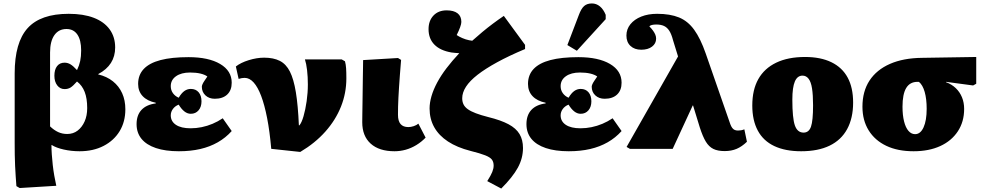

<svg xmlns="http://www.w3.org/2000/svg" viewBox="-20 -862 5713 1112"><path d="M94 227 75 216Q73 190 71 160.5Q69 131 67.5 99.5Q66 68 65.5 34.5Q65 1 65 -32V-437Q65 -616 140 -699Q215 -782 378 -782Q463 -782 523 -759Q583 -736 615 -692Q647 -648 647 -587Q647 -536 622.5 -497.5Q598 -459 549 -433V-431Q599 -419 634 -391Q669 -363 687.5 -322Q706 -281 706 -229Q706 -157 673 -102.5Q640 -48 580 -17Q520 14 441 14Q393 14 349 4Q305 -6 280 -22H278Q278 3 280 32.5Q282 62 285.5 93.5Q289 125 294.5 156Q300 187 306 214ZM369 -86Q404 -86 429.5 -105.5Q455 -125 470 -158.5Q485 -192 485 -236Q485 -292 470.5 -329.5Q456 -367 426 -390Q403 -364 388.5 -355Q374 -346 354 -346Q328 -346 311.5 -367.5Q295 -389 295 -423Q295 -459 310.5 -479Q326 -499 354 -499Q372 -499 388 -489.5Q404 -480 426 -456Q439 -483 444.5 -509Q450 -535 450 -570Q450 -630 428 -662Q406 -694 365 -694Q320 -694 295 -658.5Q270 -623 270 -558V-130Q293 -108 317 -97Q341 -86 369 -86Z M1016 14Q938 14 883 -4.5Q828 -23 799.5 -58Q771 -93 771 -143Q771 -195 799.5 -225.5Q828 -256 882 -263V-267Q833 -277 806.5 -305Q780 -333 780 -376Q780 -428 812.5 -462.5Q845 -497 909.5 -514Q974 -531 1072 -531Q1188 -531 1255 -491.5Q1322 -452 1322 -383Q1322 -339 1296 -314.5Q1270 -290 1224 -290Q1191 -290 1170 -309.5Q1149 -329 1149 -360Q1149 -365 1152.5 -373.5Q1156 -382 1163.5 -393Q1171 -404 1181 -419Q1166 -430 1140.5 -436Q1115 -442 1081 -442Q1030 -442 999.5 -420.5Q969 -399 969 -363Q969 -340 981.5 -322.5Q994 -305 1015 -296Q1031 -323 1048 -335Q1065 -347 1085 -347Q1114 -347 1130.5 -327.5Q1147 -308 1147 -275Q1147 -243 1130 -223Q1113 -203 1085 -203Q1065 -203 1047.5 -217Q1030 -231 1015 -256Q994 -248 981.5 -231Q969 -214 969 -194Q969 -159 999 -139Q1029 -119 1084 -119Q1116 -119 1148 -125.5Q1180 -132 1211 -145Q1242 -158 1270 -177L1322 -103Q1287 -64 1241.5 -38Q1196 -12 1140 1Q1084 14 1016 14Z M1719 18 1551 0Q1542 -102 1527 -178.5Q1512 -255 1492.5 -306.5Q1473 -358 1449 -384.5Q1425 -411 1397 -411Q1380 -411 1362 -405L1346 -477Q1374 -499 1420.5 -513.5Q1467 -528 1510 -528Q1564 -528 1600.5 -509.5Q1637 -491 1659 -447.5Q1681 -404 1693.5 -328Q1706 -252 1711 -136H1714Q1727 -151 1738 -189Q1749 -227 1756 -276Q1763 -325 1763 -373Q1763 -417 1758.5 -455.5Q1754 -494 1746 -518H1959L1978 -507Q1983 -489 1984.5 -466.5Q1986 -444 1986 -408Q1986 -323 1955 -245Q1924 -167 1864.5 -100Q1805 -33 1719 18Z M2265 14Q2176 14 2127 -30Q2078 -74 2078 -154Q2078 -171 2078.5 -199.5Q2079 -228 2079.5 -264.5Q2080 -301 2080.5 -339Q2081 -377 2081.5 -412.5Q2082 -448 2082.5 -475Q2083 -502 2083 -514L2285 -526L2303 -515Q2299 -467 2296 -427.5Q2293 -388 2291 -356Q2289 -324 2287.5 -296Q2286 -268 2285.5 -244Q2285 -220 2285 -197Q2285 -161 2300 -143.5Q2315 -126 2345 -126Q2360 -126 2376.5 -131.5Q2393 -137 2403 -146L2445 -65Q2421 -40 2391.5 -22Q2362 -4 2330 5Q2298 14 2265 14Z M2883 230 2802 187Q2823 154 2831 134Q2839 114 2839 97Q2839 76 2829 62.5Q2819 49 2790 37.5Q2761 26 2705 12Q2627 -8 2574.5 -42.5Q2522 -77 2495 -125Q2468 -173 2468 -234Q2468 -267 2479 -305Q2490 -343 2512 -384Q2534 -425 2566 -467Q2598 -509 2640 -554Q2629 -554 2618 -555.5Q2607 -557 2595 -558Q2530 -569 2496 -603.5Q2462 -638 2462 -693Q2462 -742 2490.5 -772Q2519 -802 2567 -802Q2608 -802 2630 -785Q2652 -768 2652 -735Q2652 -724 2645 -704.5Q2638 -685 2625 -659Q2638 -650 2657.5 -641.5Q2677 -633 2697 -629Q2702 -628 2706 -627.5Q2710 -627 2715 -626Q2744 -652 2774 -677Q2804 -702 2835.5 -725.5Q2867 -749 2898 -770L3021 -602V-578Q2928 -539 2859.5 -501.5Q2791 -464 2746 -429Q2701 -394 2679 -360Q2657 -326 2657 -293Q2657 -273 2664.5 -257.5Q2672 -242 2689.5 -229.5Q2707 -217 2736 -206Q2765 -195 2808 -184Q2881 -166 2925 -142.5Q2969 -119 2989 -85.5Q3009 -52 3009 -5Q3009 54 2979.5 108.5Q2950 163 2883 230Z M3274 14Q3196 14 3141 -4.5Q3086 -23 3057.5 -58Q3029 -93 3029 -143Q3029 -195 3057.5 -225.5Q3086 -256 3140 -263V-267Q3091 -277 3064.5 -305Q3038 -333 3038 -376Q3038 -428 3070.5 -462.5Q3103 -497 3167.5 -514Q3232 -531 3330 -531Q3446 -531 3513 -491.5Q3580 -452 3580 -383Q3580 -339 3554 -314.5Q3528 -290 3482 -290Q3449 -290 3428 -309.5Q3407 -329 3407 -360Q3407 -365 3410.5 -373.5Q3414 -382 3421.5 -393Q3429 -404 3439 -419Q3424 -430 3398.5 -436Q3373 -442 3339 -442Q3288 -442 3257.5 -420.5Q3227 -399 3227 -363Q3227 -340 3239.5 -322.5Q3252 -305 3273 -296Q3289 -323 3306 -335Q3323 -347 3343 -347Q3372 -347 3388.5 -327.5Q3405 -308 3405 -275Q3405 -243 3388 -223Q3371 -203 3343 -203Q3323 -203 3305.5 -217Q3288 -231 3273 -256Q3252 -248 3239.5 -231Q3227 -214 3227 -194Q3227 -159 3257 -139Q3287 -119 3342 -119Q3374 -119 3406 -125.5Q3438 -132 3469 -145Q3500 -158 3528 -177L3580 -103Q3545 -64 3499.5 -38Q3454 -12 3398 1Q3342 14 3274 14ZM3321 -568 3266 -601 3332 -774Q3346 -812 3363 -827Q3380 -842 3408 -842Q3434 -842 3454.5 -825Q3475 -808 3488 -776V-751Z M4291 -113 4306 -41Q4277 -13 4246.5 0Q4216 13 4177 13Q4137 13 4111.5 0.5Q4086 -12 4068 -41.5Q4050 -71 4033 -124L3994 -251H3992L3876 0H3628L3609 -11L3907 -535L3878 -629Q3869 -664 3856.5 -683.5Q3844 -703 3826 -711.5Q3808 -720 3781 -720Q3767 -720 3756 -717.5Q3745 -715 3741 -709Q3754 -696 3762.5 -684Q3771 -672 3775.5 -661Q3780 -650 3780 -638Q3780 -610 3756.5 -592Q3733 -574 3694 -574Q3655 -574 3631.5 -596Q3608 -618 3608 -656Q3608 -693 3631 -721.5Q3654 -750 3694 -766Q3734 -782 3786 -782Q3861 -782 3912.5 -761Q3964 -740 4000.5 -689.5Q4037 -639 4067 -553L4210 -142Q4215 -129 4221 -121Q4227 -113 4235 -109.5Q4243 -106 4254 -106Q4264 -106 4272.5 -107.5Q4281 -109 4291 -113Z M4620 14Q4528 14 4464.5 -16Q4401 -46 4369 -105.5Q4337 -165 4337 -251Q4337 -342 4372 -404Q4407 -466 4475.5 -499Q4544 -532 4643 -532Q4733 -532 4795.5 -501.5Q4858 -471 4889.5 -412.5Q4921 -354 4921 -268Q4921 -178 4886.5 -114.5Q4852 -51 4785 -18.5Q4718 14 4620 14ZM4634 -94Q4665 -94 4677 -128.5Q4689 -163 4689 -252Q4689 -312 4683 -350Q4677 -388 4663 -406Q4649 -424 4628 -424Q4598 -424 4583.5 -390Q4569 -356 4569 -285Q4569 -178 4583.5 -136Q4598 -94 4634 -94Z M5271 14Q5179 14 5113 -17.5Q5047 -49 5011 -107Q4975 -165 4975 -244Q4975 -333 5016 -395.5Q5057 -458 5134.5 -492Q5212 -526 5321 -527L5634 -532V-377L5616 -367L5459 -388V-386Q5492 -374 5515.5 -351.5Q5539 -329 5551.5 -298.5Q5564 -268 5564 -231Q5564 -157 5527.5 -101.5Q5491 -46 5425.5 -16Q5360 14 5271 14ZM5280 -85Q5311 -85 5329 -124.5Q5347 -164 5347 -232Q5347 -289 5335.5 -329.5Q5324 -370 5302 -388H5294Q5250 -388 5228.5 -352.5Q5207 -317 5207 -244Q5207 -195 5216 -159Q5225 -123 5241.5 -104Q5258 -85 5280 -85Z"/></svg>

Font: Literata 18pt Black
Style: Regular
Weight: 900
Designer: Latin by Veronika Burian and Jose Scaglione. Greek by Irene Vlachou. Cyrillic by Vera Evstafieva.
Foundry: TypeTogether
Version: Version 3.103;gftools[0.9.29]